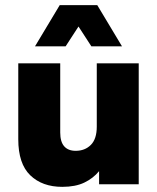

<svg xmlns="http://www.w3.org/2000/svg" viewBox="-20 -716 610 746"><path d="M222 10Q144 10 97.5 -35Q51 -80 51 -175V-470H214V-201Q214 -165 229.5 -147.5Q245 -130 274 -130Q310 -130 333 -153Q356 -176 356 -224V-470H519V0H365V-51Q342 -23 307.5 -6.5Q273 10 222 10ZM116 -536 212 -696H358L454 -536H335L285 -613L235 -536Z"/></svg>

Font: Gantari ExtraBold
Style: Regular
Weight: 800
Version: Version 1.000